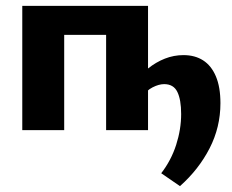

<svg xmlns="http://www.w3.org/2000/svg" viewBox="-20 -444 791 655"><path d="M594 191 530 147Q564 103 581 50Q598 -3 598 -55Q598 -104 585 -130.5Q572 -157 540 -157Q522 -157 500.5 -146Q479 -135 469 -116L431 -157Q457 -188 484.5 -210Q512 -232 542.5 -244Q573 -256 606 -256Q645 -256 673 -238Q701 -220 716.5 -183.5Q732 -147 732 -92Q732 -10 695 62Q658 134 594 191ZM56 0V-424H199V0ZM342 0V-424H485V0ZM126 -325V-424H413V-325Z"/></svg>

Font: Ysabeau ExtraBold
Style: Regular
Weight: 800
Designer: Christian Thalmann (Catharsis Fonts)
Version: Version 2.002